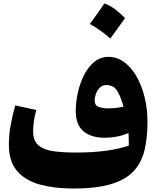

<svg xmlns="http://www.w3.org/2000/svg" viewBox="-20 -1089 912 1120"><path d="M731.4 -239.7Q731.4 -255.4 731 -276.9Q730.5 -298.3 729.5 -313.5Q703.1 -300.8 666.7 -293.2Q630.4 -285.6 588.9 -285.6Q512.2 -285.6 467 -323.2Q421.9 -360.8 421.9 -440.4Q421.9 -494.1 434.3 -549.6Q446.8 -605 470.9 -652.3Q495.1 -699.7 530.8 -728.5Q566.4 -757.3 612.8 -757.3Q662.1 -757.3 703.6 -727.3Q745.1 -697.3 775.6 -644.5Q806.2 -591.8 823.2 -523.4Q840.3 -455.1 840.3 -378.9Q840.3 -288.1 823.7 -215.8Q807.1 -143.6 761.7 -93Q716.3 -42.5 630.9 -15.9Q545.4 10.7 408.2 10.7Q298.8 10.7 213.9 -12.2Q128.9 -35.2 80.3 -90.8Q31.7 -146.5 31.7 -244.6Q31.7 -302.7 42.7 -361.8Q53.7 -420.9 68.8 -474.1L191.9 -447.3Q182.6 -414.6 178 -384Q173.3 -353.5 173.3 -322.8Q173.3 -265.6 206.3 -239.5Q239.3 -213.4 295.4 -206.3Q351.6 -199.2 420.9 -199.2Q521.5 -199.2 597.2 -209.5Q672.9 -219.7 731.4 -239.7ZM700.2 -466.8Q685.1 -523.4 664.3 -558.1Q643.6 -592.8 600.1 -592.8Q577.6 -592.8 562.5 -578.1Q547.4 -563.5 539.8 -542.2Q532.2 -521 532.2 -500.5Q532.2 -474.6 555.2 -465.8Q578.1 -457 608.4 -457Q656.7 -457 700.2 -466.8ZM589.4 -1069.3Q623 -1056.6 653.1 -1033.7Q683.1 -1010.7 709.5 -983.4Q688.5 -954.1 667.2 -924.3Q646 -894.5 623.5 -864.3Q597.7 -887.2 568.1 -908.7Q538.6 -930.2 504.4 -949.2Q526.9 -980 547.9 -1009.8Q568.8 -1039.6 589.4 -1069.3Z"/></svg>

Font: Pinar-DS1-FD ExtraBold
Style: Regular
Weight: 800
Designer: Amin Abedi
Version: Version 2.000